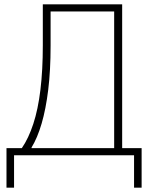

<svg xmlns="http://www.w3.org/2000/svg" viewBox="-20 -718 721 888"><path d="M10 150V-33H81Q112 -78 134 -145Q156 -212 167 -303Q178 -394 178 -508V-698H545V-33H635V150H600V0H45V150ZM126 -33H508V-665H214V-507Q214 -392 203 -302.5Q192 -213 172.5 -146.5Q153 -80 126 -36Z"/></svg>

Font: IBM Plex Sans ExtraLight
Style: Regular
Weight: 250
Designer: Mike Abbink, Paul van der Laan, Pieter van Rosmalen
Foundry: Bold Monday
Version: Version 3.201